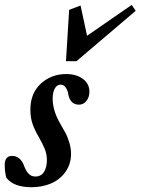

<svg xmlns="http://www.w3.org/2000/svg" viewBox="-44 -765 583 796"><path d="M229.5 -511.2 242.7 -724.1 290 -742.2 316.9 -616.7 502 -744.6 518.6 -720.2 272.9 -511.2ZM86.4 11.2Q13.2 11.2 -17.6 -27.8Q-24.4 -51.3 -24.4 -81.5Q-24.4 -118.7 6.3 -118.7Q22.9 -118.7 35.9 -107.9Q48.8 -97.2 55.2 -79.1Q63.5 -56.6 74.5 -44.9Q85.4 -33.2 102.5 -33.2Q126.5 -33.2 138.4 -52.2Q150.4 -71.3 150.4 -101.1Q150.4 -124.5 142.6 -144.8Q134.8 -165 117.2 -196.3Q99.6 -226.1 90.8 -251.7Q82 -277.3 82 -310.5Q82 -378.4 125.2 -418.2Q168.5 -458 230.5 -458Q272.5 -458 299.6 -438Q326.7 -418 326.7 -384.8Q326.7 -362.3 314.5 -346.7Q302.2 -331.1 283.7 -331.1Q263.7 -331.1 252.9 -343.3Q242.2 -355.5 239.3 -373.5Q237.3 -389.2 228.8 -401.6Q220.2 -414.1 207.5 -414.1Q191.9 -414.1 183.1 -397.9Q174.3 -381.8 174.3 -356Q174.3 -305.7 206.5 -251Q221.7 -225.1 229 -211.2Q236.3 -197.3 243.4 -173.8Q250.5 -150.4 250.5 -127.4Q250.5 -84.5 227.3 -52.2Q204.1 -20 167.5 -4.4Q130.9 11.2 86.4 11.2Z"/></svg>

Font: Elstob 8pt
Style: Bold Italic
Weight: 700
Italic angle: -20°
Designer: Peter S. Baker
Version: Version 1.015